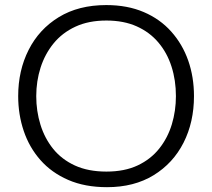

<svg xmlns="http://www.w3.org/2000/svg" viewBox="-20 -746 858 776"><path d="M412.5 10.5Q323 10.5 255.8 -18.8Q188.5 -48 143.5 -99Q98.5 -150 76 -216.5Q53.5 -283 53.5 -357.5Q53.5 -461 95.8 -544.5Q138 -628 217.8 -676.8Q297.5 -725.5 409.5 -725.5Q495 -725.5 561 -697.2Q627 -669 672.2 -618.2Q717.5 -567.5 740.8 -501Q764 -434.5 764 -357.5Q764 -252.5 721.8 -169.2Q679.5 -86 600.8 -37.8Q522 10.5 412.5 10.5ZM410 -52.5Q483.5 -52.5 536.5 -77.5Q589.5 -102.5 623.8 -145.8Q658 -189 674.5 -243.5Q691 -298 691 -357.5Q691 -421.5 673.2 -477Q655.5 -532.5 620.2 -574.2Q585 -616 532.5 -639.5Q480 -663 410 -663Q338 -663 284.8 -638.2Q231.5 -613.5 196.5 -570.5Q161.5 -527.5 144 -472.8Q126.5 -418 126.5 -357.5Q126.5 -297 143.5 -242Q160.5 -187 195 -144.2Q229.5 -101.5 283 -77Q336.5 -52.5 410 -52.5Z"/></svg>

Font: Commissioner Thin Light
Style: Regular
Weight: 300
Version: Version 1.000